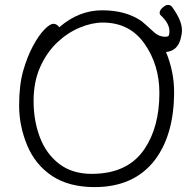

<svg xmlns="http://www.w3.org/2000/svg" viewBox="-20 -750 785 783"><path d="M366 13Q261 13 192.5 -32.5Q124 -78 91 -157Q58 -236 58 -320Q58 -403 74.5 -461Q91 -519 114.5 -562.5Q138 -606 161 -629.5Q184 -653 198 -653Q211 -653 222 -639Q301 -708 397 -708Q493 -708 557 -664Q564 -659 610 -617Q629 -600 655 -600Q657 -600 664 -601.5Q671 -603 671 -623Q671 -655 634 -689Q631 -693 631 -698Q631 -710 648 -723Q657 -730 665 -730Q677 -730 683 -720Q722 -666 722 -627Q722 -611 717 -593Q704 -542 657 -538Q690 -458 690 -375Q690 -202 612 -98Q527 13 366 13ZM354 -41Q501 -41 569 -142Q630 -232 630 -371Q630 -485 569.5 -571.5Q509 -658 399 -658Q355 -658 305.5 -637.5Q256 -617 213.5 -577Q171 -537 144 -477Q117 -417 117 -338Q117 -258 142.5 -190.5Q168 -123 221 -82Q274 -41 354 -41Z"/></svg>

Font: LXGW WenKai TC Light
Style: Regular
Weight: 300
Designer: LXGW / Fontworks Inc.
Foundry: LXGW / Fontworks Inc.
Version: Version 1.330